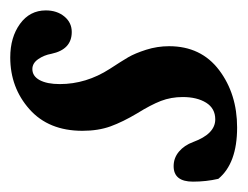

<svg xmlns="http://www.w3.org/2000/svg" viewBox="-92 -392 476 369"><g transform="rotate(-90 145.5 -207.0)"><path d="M85.4 11.2Q16.6 11.2 -13.2 -24.9Q-18.6 -48.3 -18.6 -73.7Q-18.6 -110.8 11.2 -110.8Q26.9 -110.8 39.1 -100.6Q51.3 -90.3 57.6 -73.2Q73.2 -30.8 101.1 -30.8Q122.1 -30.8 133.1 -48.3Q144 -65.9 144 -93.3Q144 -115.7 136.5 -135.3Q128.9 -154.8 112.8 -180.7Q96.2 -208.5 87.6 -232.2Q79.1 -255.9 79.1 -286.1Q79.1 -351.1 120.6 -387.9Q162.1 -424.8 220.2 -424.8Q258.8 -424.8 284.7 -406Q310.5 -387.2 310.5 -356.4Q310.5 -335 298.8 -320.8Q287.1 -306.6 269 -306.6Q235.4 -306.6 227.1 -345.7Q224.6 -359.9 216.8 -371.1Q209 -382.3 197.8 -382.3Q184.1 -382.3 176.5 -368.2Q168.9 -354 168.9 -329.6Q168.9 -278.8 198.2 -233.4Q212.9 -210.9 220.5 -198Q228 -185.1 234.9 -163.6Q241.7 -142.1 241.7 -119.6Q241.7 -58.1 195.8 -23.4Q149.9 11.2 85.4 11.2Z"/></g></svg>

Font: Elstob 18pt
Style: Bold Italic
Weight: 700
Italic angle: -20°
Designer: Peter S. Baker
Version: Version 1.015